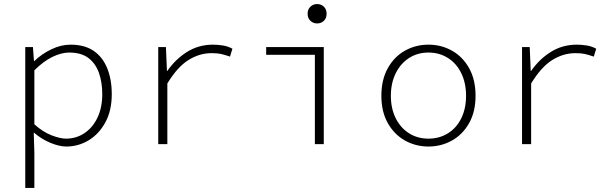

<svg xmlns="http://www.w3.org/2000/svg" viewBox="-20 -713 3040 950"><path d="M105 217V-480H143L148 -411H150Q186 -446 234 -469Q282 -492 329 -492Q398 -492 442.5 -462Q487 -432 510 -376.5Q533 -321 533 -247Q533 -166 501.5 -108Q470 -50 419 -19Q368 12 308 12Q274 12 230 -6Q186 -24 149 -56H147L150 42V217ZM306 -27Q358 -27 399 -55Q440 -83 463 -132.5Q486 -182 486 -247Q486 -306 469.5 -352.5Q453 -399 417.5 -426Q382 -453 322 -453Q284 -453 239.5 -431.5Q195 -410 150 -365V-98Q192 -60 235 -43.5Q278 -27 306 -27Z M763 0V-480H801L806 -362H808Q847 -419 904.5 -455.5Q962 -492 1034 -492Q1058 -492 1083 -488Q1108 -484 1130 -472L1118 -433Q1091 -442 1073.5 -446Q1056 -450 1027 -450Q967 -450 912.5 -416Q858 -382 808 -300V0Z M1538 0V-442H1297V-480H1582V0ZM1549 -597Q1530 -597 1516 -610Q1502 -623 1502 -645Q1502 -667 1516 -680Q1530 -693 1549 -693Q1569 -693 1582.5 -680Q1596 -667 1596 -645Q1596 -623 1582.5 -610Q1569 -597 1549 -597Z M2100 12Q2037 12 1984 -17.5Q1931 -47 1899 -103.5Q1867 -160 1867 -239Q1867 -319 1899 -376Q1931 -433 1984 -462.5Q2037 -492 2100 -492Q2163 -492 2216 -462.5Q2269 -433 2301 -376Q2333 -319 2333 -239Q2333 -160 2301 -103.5Q2269 -47 2216 -17.5Q2163 12 2100 12ZM2100 -27Q2154 -27 2196.5 -53.5Q2239 -80 2262.5 -128Q2286 -176 2286 -239Q2286 -302 2262.5 -350.5Q2239 -399 2196.5 -426Q2154 -453 2100 -453Q2046 -453 2004 -426Q1962 -399 1938 -350.5Q1914 -302 1914 -239Q1914 -176 1938 -128Q1962 -80 2004 -53.5Q2046 -27 2100 -27Z M2563 0V-480H2601L2606 -362H2608Q2647 -419 2704.5 -455.5Q2762 -492 2834 -492Q2858 -492 2883 -488Q2908 -484 2930 -472L2918 -433Q2891 -442 2873.5 -446Q2856 -450 2827 -450Q2767 -450 2712.5 -416Q2658 -382 2608 -300V0Z"/></svg>

Font: Source Code Pro ExtraLight Light
Style: Regular
Weight: 300
Monospace: yes
Version: Version 1.018;hotconv 1.0.116;makeotfexe 2.5.65601